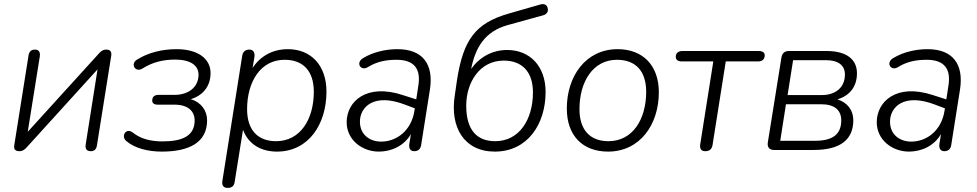

<svg xmlns="http://www.w3.org/2000/svg" viewBox="-20 -735 4789 941"><path d="M74 6C92 6 102 -3 111 -13L458 -395L400 -27C397 -6 404 6 425 6C442 6 452 -3 455 -22L525 -461C528 -478 523 -492 501 -492C483 -492 473 -482 464 -472L116 -89L175 -458C178 -479 171 -492 151 -492C134 -492 123 -483 120 -464L50 -24C47 -9 51 6 74 6Z M773 8C906 8 995 -36 995 -145C995 -194 965 -234 915 -249C972 -266 1012 -310 1012 -377C1012 -446 952 -494 845 -494C777 -494 707 -478 652 -443C618 -424 641 -377 678 -399C728 -431 782 -443 838 -443C914 -443 953 -414 953 -369C953 -307 903 -270 835 -270H756C737 -270 726 -260 726 -242C726 -229 736 -222 753 -222H836C900 -222 934 -191 934 -145C934 -68 873 -42 776 -42C720 -42 669 -54 630 -86C596 -111 571 -65 600 -43C640 -9 704 8 773 8Z M1095 186C1116 186 1127 177 1130 157L1171 -99C1198 -26 1262 8 1337 8C1494 8 1580 -128 1580 -286C1580 -414 1505 -494 1391 -494C1315 -494 1255 -459 1218 -402L1227 -456C1230 -478 1221 -492 1202 -492C1182 -492 1170 -481 1167 -461L1070 151C1066 174 1076 186 1095 186ZM1333 -43C1244 -43 1191 -97 1191 -200C1191 -333 1256 -442 1375 -442C1465 -442 1518 -388 1518 -285C1518 -152 1453 -43 1333 -43Z M1837 8C1897 8 1960 -19 1994 -78L1986 -29C1983 -7 1992 6 2010 6C2029 6 2041 -4 2044 -24L2087 -296C2106 -418 2054 -494 1928 -494C1870 -494 1809 -480 1761 -451C1721 -429 1747 -384 1783 -406C1826 -433 1872 -442 1923 -442C2011 -442 2044 -397 2030 -313L2020 -248L1954 -269C1775 -328 1679 -237 1679 -136C1679 -50 1754 8 1837 8ZM1744 -139C1744 -210 1812 -282 1968 -221L2013 -204L2011 -191C1996 -96 1925 -41 1848 -41C1793 -41 1744 -74 1744 -139Z M2405 8C2565 8 2654 -126 2654 -284C2654 -411 2577 -490 2465 -490C2392 -490 2329 -454 2289 -397C2310 -503 2357 -581 2468 -612L2642 -660C2660 -665 2669 -679 2664 -696C2660 -713 2646 -718 2628 -713L2475 -669C2310 -622 2251 -541 2220 -344L2209 -268C2184 -111 2255 8 2405 8ZM2407 -43C2318 -43 2265 -97 2265 -217C2265 -330 2330 -438 2449 -438C2538 -438 2592 -384 2592 -282C2592 -151 2526 -43 2407 -43Z M2960 8C3116 8 3209 -124 3209 -283C3209 -414 3131 -494 3007 -494C2851 -494 2758 -362 2758 -203C2758 -71 2835 8 2960 8ZM2962 -43C2873 -43 2820 -97 2820 -200C2820 -333 2885 -442 3004 -442C3094 -442 3147 -388 3147 -285C3147 -152 3082 -43 2962 -43Z M3436 6C3457 6 3468 -3 3472 -23L3537 -434H3696C3716 -434 3728 -445 3728 -464C3728 -477 3718 -485 3699 -485H3324C3305 -485 3292 -475 3292 -456C3292 -442 3303 -434 3321 -434H3476L3412 -29C3408 -6 3417 6 3436 6Z M3774 0H3968C4100 0 4162 -52 4162 -145C4162 -198 4130 -234 4084 -248C4142 -265 4180 -308 4180 -376C4180 -443 4130 -485 4032 -485H3846C3826 -485 3814 -475 3810 -454L3743 -36C3740 -13 3751 0 3774 0ZM3975 -45H3804L3832 -224H4005C4068 -224 4103 -197 4103 -145C4103 -80 4065 -45 3975 -45ZM4007 -269H3840L3867 -440H4029C4088 -440 4121 -415 4121 -370C4121 -306 4075 -269 4007 -269Z M4435 8C4495 8 4558 -19 4592 -78L4584 -29C4581 -7 4590 6 4608 6C4627 6 4639 -4 4642 -24L4685 -296C4704 -418 4652 -494 4526 -494C4468 -494 4407 -480 4359 -451C4319 -429 4345 -384 4381 -406C4424 -433 4470 -442 4521 -442C4609 -442 4642 -397 4628 -313L4618 -248L4552 -269C4373 -328 4277 -237 4277 -136C4277 -50 4352 8 4435 8ZM4342 -139C4342 -210 4410 -282 4566 -221L4611 -204L4609 -191C4594 -96 4523 -41 4446 -41C4391 -41 4342 -74 4342 -139Z"/></svg>

Font: SN Pro Light
Style: Italic
Weight: 300
Italic angle: -8.99998°
Designer: Tobias Whetton
Foundry: Supernotes
Version: Version 1.001;Glyphs 3.2 (3249)